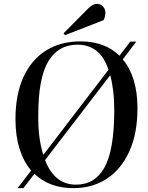

<svg xmlns="http://www.w3.org/2000/svg" viewBox="-20 -959 767 993"><path d="M71 14 141 -77Q102 -123 81 -190Q60 -257 60 -342Q60 -471 101.5 -561Q143 -651 218.5 -698Q294 -745 396 -745Q522 -745 598 -671L654 -744H685L615 -652Q652 -608 671.5 -544.5Q691 -481 691 -399Q691 -270 649.5 -177.5Q608 -85 533.5 -35.5Q459 14 360 14Q235 14 158 -60L101 14ZM204 -158 541 -598Q519 -665 478.5 -696.5Q438 -728 381 -728Q282 -728 230 -642Q178 -556 178 -365Q177 -301 184 -249.5Q191 -198 204 -158ZM373 -4Q471 -4 520.5 -93Q570 -182 571 -384Q571 -441 565.5 -487.5Q560 -534 550 -570L213 -131Q262 -4 373 -4ZM436 -915Q459 -939 482 -939Q500 -939 512.5 -925.5Q525 -912 525 -894Q525 -874 516 -855L316 -777L309 -787Z"/></svg>

Font: Literata 72pt Medium
Style: Italic
Weight: 500
Italic angle: -2°
Designer: Latin by Veronika Burian and Jose Scaglione. Greek by Irene Vlachou. Cyrillic by Vera Evstafieva
Foundry: TypeTogether
Version: Version 3.002